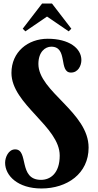

<svg xmlns="http://www.w3.org/2000/svg" viewBox="-20 -950 554 1090"><path d="M213 71C82 71 145 -102 66 -102C28 -102 9 -57 9 -26C9 48 82 120 215 120C362 120 483 35 483 -112C483 -313 198 -430 198 -587C198 -655 236 -685 271 -685C368 -685 311 -538 383 -538C424 -538 442 -578 442 -609C442 -676 372 -730 251 -730C138 -730 45 -655 45 -536C45 -358 319 -232 319 -67C319 35 265 71 213 71ZM219 -930 109 -787 124 -772 247 -856 370 -772 385 -787 275 -930Z"/></svg>

Font: Berkshire Swash
Style: Regular
Weight: 700
Designer: Astigmatic (AOETI)
Foundry: Astigmatic (AOETI)
Version: Version 1.000